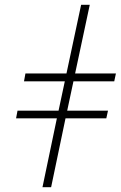

<svg xmlns="http://www.w3.org/2000/svg" viewBox="-20 -780 503 800"><path d="M157 0H193L253 -287H423L430 -319H260L286 -441H456L463 -474H293L354 -760H318L257 -474H86L80 -441H250L224 -319H53L47 -287H217Z"/></svg>

Font: Noto Serif Condensed ExtraLight
Style: Italic
Weight: 200
Width: 3
Italic angle: -12°
Designer: Monotype Design Team
Foundry: Monotype Imaging Inc.
Version: Version 2.013